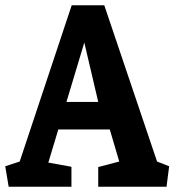

<svg xmlns="http://www.w3.org/2000/svg" viewBox="-25 -711 666 731"><path d="M8 0 -5 -78 50 -96 248 -691H372L573 -96L619 -78L609 0H349V-75L429 -96L393 -218H197L159 -92L247 -76V0ZM228 -323H349L296 -549Z"/></svg>

Font: Kreon
Style: Bold
Weight: 700
Designer: Julia Petretta
Foundry: Julia Petretta and Eli Heuer
Version: Version 2.002